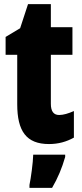

<svg xmlns="http://www.w3.org/2000/svg" viewBox="-20 -684 394 925"><path d="M265 -130C238 -130 225 -148 225 -184V-420H329V-553H225V-664H115L77 -548L7 -506V-420H63V-182C63 -52 107 10 216 10C261 10 300 -1 336 -21V-149C309 -137 285 -130 265 -130ZM294 72V61H140C139 101 129 173 122 207V221H231C258 175 279 125 294 72Z"/></svg>

Font: Noto Sans Arabic ExtCond Blk
Style: Regular
Weight: 900
Width: 2
Designer: Monotype Design Team, Nadine Chahine, Nizar Qandah and Khaled Hosny
Foundry: Monotype Imaging Inc.
Version: Version 2.012